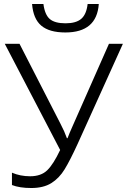

<svg xmlns="http://www.w3.org/2000/svg" viewBox="-20 -934 638 964"><path d="M141 -914H198Q205 -860 230 -838.5Q255 -817 309 -817Q362 -817 388 -839.5Q414 -862 420 -914H476Q466 -771 308 -771Q228 -771 187.5 -805Q147 -839 141 -914ZM40 -5V-67Q82 -49 131 -49Q186 -49 217 -79Q248 -109 282 -181L4 -714H78L284 -312Q304 -274 316 -240H319Q327 -262 345 -302L527 -714H597L370 -212Q332 -129 304.5 -84Q277 -39 237.5 -14.5Q198 10 137 10Q78 10 40 -5Z"/></svg>

Font: OpenSansMMV
Style: Light
Weight: 300
Foundry: Ascender Corporation
Version: Version 4.001